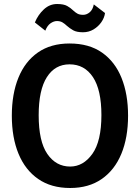

<svg xmlns="http://www.w3.org/2000/svg" viewBox="-20 -926 698 958"><path d="M330 12Q235.5 12 170.8 -32.8Q106 -77.5 72.5 -158.5Q39 -239.5 39 -349Q39 -457.5 72 -538.5Q105 -619.5 169.2 -664.2Q233.5 -709 327 -709Q424.5 -709 489.2 -663.5Q554 -618 586.5 -537Q619 -456 619 -349Q619 -239.5 585.5 -158.5Q552 -77.5 487.5 -32.8Q423 12 330 12ZM330 -95Q395.5 -95 440.8 -158.2Q486 -221.5 486 -352Q486 -477.5 443.8 -541.2Q401.5 -605 327 -605Q254.5 -605 213.8 -541Q173 -477 173 -351Q173 -220.5 216.2 -157.8Q259.5 -95 330 -95ZM394 -765Q362.5 -765 345 -775Q327.5 -785 314 -797Q303 -807.5 291.8 -814.2Q280.5 -821 264 -821Q248.5 -821 232.2 -809.8Q216 -798.5 206 -773L154 -814Q170 -852.5 198.8 -879.2Q227.5 -906 265 -906Q298 -906 315.5 -896Q333 -886 345 -874Q355 -864.5 366 -858.2Q377 -852 395 -852Q412.5 -852 427.8 -865Q443 -878 448 -904L504 -861Q501 -837.5 485.8 -815.5Q470.5 -793.5 446.8 -779.2Q423 -765 394 -765Z"/></svg>

Font: Alatsi
Style: Regular
Weight: 400
Designer: Spyros Zevelakis, Eben Sorkin
Foundry: www.sorkintype.com
Version: Version 1.008; ttfautohint (v1.8.4.7-5d5b)